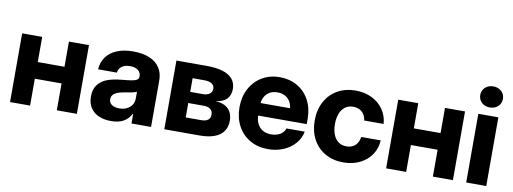

<svg xmlns="http://www.w3.org/2000/svg" viewBox="-60 -1070 3793 1419"><g transform="rotate(10 1836.5 -361.0)"><path d="M442.5 -201.7H158.1V-326.7H442.5ZM200.2 0H49.8V-515.6H200.2ZM551.2 0H400.8V-515.6H551.2Z M631.3 -144.9Q631.3 -200.1 657.7 -233.9Q684.1 -267.8 727.7 -283.7Q771.3 -299.6 832.3 -305.3Q856.4 -307.6 873.5 -309.5Q907.4 -313.5 925 -317.9Q942.6 -322.4 950.9 -330.2Q959.3 -338 959.3 -351.8V-354.9Q959.3 -372.9 949.4 -386.6Q939.6 -400.3 921.3 -408.1Q903 -415.8 878.4 -415.8Q852.9 -415.8 833.4 -407.8Q814 -399.8 802.6 -385.2Q791.2 -370.6 789.6 -351.4H648.5Q652 -405.3 680.5 -444.7Q709.1 -484.1 760.5 -505.3Q811.9 -526.6 883.1 -526.6Q954.4 -526.6 1004.9 -505.3Q1055.4 -484.1 1081.7 -444.3Q1108.1 -404.5 1108.1 -349V0H961V-72.7H959.1Q937.1 -32.1 901.1 -11.7Q865.1 8.7 808.7 8.7Q756.2 8.7 716.2 -8.5Q676.3 -25.8 653.8 -60.4Q631.3 -94.9 631.3 -144.9ZM960.4 -187.7V-238.1Q948.3 -231.7 923.7 -226.5Q899 -221.3 860.1 -215.2Q834.8 -211.2 815.9 -203.2Q797 -195.1 785.9 -182Q774.9 -168.8 774.9 -150Q774.9 -132.8 784.3 -120.2Q793.8 -107.5 811.1 -100.7Q828.4 -93.9 851.5 -93.9Q883.7 -93.9 908.5 -106Q933.4 -118 946.9 -139.2Q960.4 -160.4 960.4 -187.7Z M1207.5 -515.6H1436.4Q1505.3 -515.6 1553.9 -501.1Q1602.5 -486.6 1628.7 -456.4Q1654.8 -426.3 1654.8 -379.9Q1654.8 -334.6 1628.4 -306.2Q1602 -277.8 1546.8 -270.7Q1611.8 -265.4 1642.7 -232.4Q1673.5 -199.4 1673.5 -146.3Q1673.5 -99.9 1651.5 -67.2Q1629.4 -34.6 1584.5 -17.3Q1539.6 0 1472.4 0H1207.5ZM1465.3 -113.5Q1486.7 -113.5 1501.7 -119.3Q1516.6 -125.1 1524.6 -136.8Q1532.5 -148.5 1532.5 -165.6Q1532.5 -183.7 1524.6 -196.3Q1516.6 -209 1501.7 -215.3Q1486.7 -221.7 1465.3 -221.7H1348.1V-113.5ZM1441.5 -305.3Q1475.2 -305.3 1493.7 -319.1Q1512.2 -332.9 1512.2 -357.6Q1512.2 -381.7 1492.3 -394.9Q1472.4 -408 1436.4 -408H1348.1V-305.3Z M1726.3 -257.4Q1726.3 -335.4 1758.8 -396.7Q1791.4 -458.1 1849.6 -492.7Q1907.8 -527.3 1981.6 -527.3Q2056.8 -527.3 2114.9 -493.5Q2173 -459.6 2205.2 -399Q2237.4 -338.5 2237.4 -260.6V-220.1H1778.4V-314.3H2165.5L2097.4 -292.9Q2097.4 -329.7 2083.7 -357.1Q2070 -384.6 2044.7 -399.2Q2019.3 -413.9 1984.9 -413.9Q1950.6 -413.9 1925.3 -399.2Q1900.1 -384.6 1886.4 -357.1Q1872.8 -329.7 1872.8 -292.9V-227Q1872.8 -188.5 1886.7 -159.8Q1900.6 -131.1 1927.3 -115.4Q1954 -99.8 1991 -99.8Q2017.6 -99.8 2039.1 -107.5Q2060.5 -115.2 2075 -129.4Q2089.5 -143.7 2095.8 -162.8H2232.7Q2223.2 -111.9 2188.7 -72.3Q2154.1 -32.6 2101.4 -10.4Q2048.7 11.7 1986.3 11.7Q1909.2 11.7 1850.1 -22.7Q1791 -57.1 1758.6 -118.2Q1726.3 -179.3 1726.3 -257.4Z M2290.7 -257.4Q2290.7 -336.6 2323.4 -398Q2356.1 -459.4 2415.3 -493.4Q2474.6 -527.3 2551.7 -527.3Q2619.5 -527.3 2673.7 -500.9Q2727.9 -474.5 2760.3 -427.4Q2792.6 -380.4 2796.8 -320.1H2651.3Q2647.9 -346.2 2635.3 -365.6Q2622.8 -385.1 2602 -395.8Q2581.2 -406.4 2554 -406.4Q2519.3 -406.4 2494.3 -388.3Q2469.2 -370.1 2456 -336.7Q2442.7 -303.3 2442.7 -257.4Q2442.7 -212 2456 -178.6Q2469.2 -145.1 2494.3 -127.1Q2519.4 -109.2 2554 -109.2Q2581.3 -109.2 2601.7 -119.8Q2622 -130.5 2634.2 -150Q2646.5 -169.5 2650.7 -196.7H2796.8Q2794 -136.8 2762.1 -89.4Q2730.1 -41.9 2675.3 -15.1Q2620.5 11.7 2551.7 11.7Q2474.3 11.7 2415 -22.2Q2355.8 -56.1 2323.2 -117.1Q2290.7 -178.1 2290.7 -257.4Z M3264.7 -201.7H2980.4V-326.7H3264.7ZM3022.5 0H2872.1V-515.6H3022.5ZM3373.4 0H3223V-515.6H3373.4Z M3473.1 -515.6H3623.5V0H3473.1ZM3463 -655.4Q3463 -677.7 3473.9 -695.8Q3484.9 -713.8 3504.3 -724Q3523.8 -734.2 3548 -734.2Q3572.3 -734.2 3591.7 -724Q3611.2 -713.8 3622.2 -695.8Q3633.1 -677.7 3633.1 -655.4Q3633.1 -633.1 3622.2 -614.9Q3611.2 -596.8 3591.7 -586.6Q3572.3 -576.4 3548 -576.4Q3523.8 -576.4 3504.3 -586.6Q3484.9 -596.8 3473.9 -614.9Q3463 -633.1 3463 -655.4Z"/></g></svg>

Font: Intratopia Thin
Style: Regular
Weight: 100
Designer: Rasmus Andersson
Foundry: rsms
Version: Version 3.000;Glyphs 3.2.3 (3260)